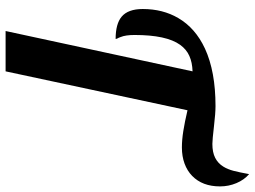

<svg xmlns="http://www.w3.org/2000/svg" viewBox="-132 -778 910 686"><g transform="rotate(90 323.0 -435.0)"><path d="M234.9 -668Q203.1 -667 179.7 -656.5Q156.2 -646 140.1 -623.5Q105 -574.7 105 -460.9Q105 -428.7 112.3 -411.1Q114.3 -404.8 117.2 -399.9Q119.1 -396.5 119.1 -393.1Q65.4 -393.1 39.6 -414.6Q12.2 -437.5 12.2 -490.2Q12.2 -561.5 44.4 -616.7Q80.1 -678.2 153.8 -712.4Q235.4 -750 358.9 -750Q384.8 -750 430.2 -744.6Q480 -738.8 494.1 -738.8Q524.4 -738.8 543.9 -748.8Q563.5 -758.8 575.2 -777.8Q585 -793.5 590.3 -814.2Q595.7 -835 602.1 -870.1Q622.6 -852.5 634.3 -824.7Q646 -796.9 646 -766.1Q646 -703.1 608.4 -666.5Q590.3 -648.9 564.5 -639.4Q538.6 -629.9 506.8 -629.9Q480 -629.9 447.8 -635Q415.5 -640.1 374 -649.9L234.9 0H90.8Z"/></g></svg>

Font: Pattaya
Style: Regular
Weight: 400
Designer: Pablo Impallari / Thai characters Designed by Thanarat Vachiruckul and Suppakit Chalermlarp
Foundry: Pablo Impallari
Version: Version 2.001